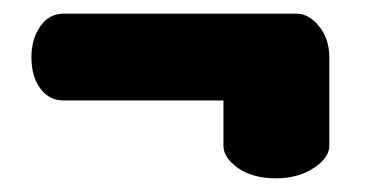

<svg xmlns="http://www.w3.org/2000/svg" viewBox="-20 -324 544 281"><path d="M384 -63Q350 -63 328.5 -78Q307 -93 307 -111V-177H73Q52 -177 39 -194.5Q26 -212 26 -240Q26 -267 39 -285.5Q52 -304 73 -304H414Q432 -304 447 -285.5Q462 -267 462 -240V-111Q462 -93 439 -78Q416 -63 384 -63Z"/></svg>

Font: Dosis ExtraLight ExtraBold
Style: Regular
Weight: 800
Version: Version 3.001; ttfautohint (v1.8.2)